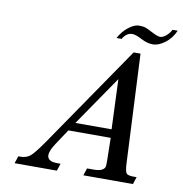

<svg xmlns="http://www.w3.org/2000/svg" viewBox="-82 -809 842 885"><g transform="rotate(10 339.5 -366.0)"><path d="M678.7 -731.9Q663.1 -695.3 633.1 -672.6Q603 -649.9 576.4 -649.9Q549.8 -649.9 520.8 -665.3Q491.7 -680.7 475.6 -680.7Q448.2 -680.7 430.7 -649.9H406.7Q425.3 -684.1 451.9 -704.1Q478.5 -724.1 498.8 -724.1Q519 -724.1 528.6 -720.9Q538.1 -717.8 564.7 -703.9Q591.3 -689.9 603.5 -689.9Q615.7 -689.9 630.6 -702.1Q645.5 -714.4 654.8 -731.9ZM457.5 -231.4 448.2 -464.8 288.1 -231.4ZM598.1 0H366.2L377.4 -34.2H408.2Q453.6 -34.2 460.9 -56.6Q462.4 -61 462.4 -79.1L460.4 -191.9H262.2L213.4 -118.2Q158.7 -34.2 238.8 -34.2H253.4L242.2 0H44.4L55.7 -34.2H65.9Q93.8 -34.2 112.1 -49.8Q130.4 -65.4 168.9 -121.1L496.1 -598.1H528.3L552.7 -86.9Q554.7 -51.8 561.3 -43Q567.9 -34.2 595.2 -34.2H609.4Z"/></g></svg>

Font: RIT Rachana
Style: Italic
Weight: 400
Designer: Hussain KH
Version: 1.5.2